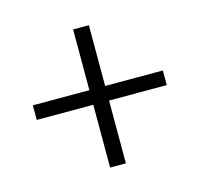

<svg xmlns="http://www.w3.org/2000/svg" viewBox="-82 -678 728 695"><g transform="rotate(-15 282.0 -330.0)"><path d="M307.6 -361.3H523.9V-306.6H307.6V-71.3H248.5V-306.6H36.6V-361.3H248.5V-588.9H307.6Z"/></g></svg>

Font: Vazir Thin UI
Style: Thin-UI
Weight: 100
Designer: Saber Rastikerdar
Foundry: Saber Rastikerdar
Version: Version 30.0.0